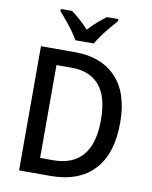

<svg xmlns="http://www.w3.org/2000/svg" viewBox="-100 -1014 858 1087"><g transform="rotate(10 329.0 -470.5)"><path d="M603 -365Q603 -185 515.5 -92.5Q428 0 268 0H86V-714H284Q433 -714 518 -625Q603 -536 603 -365ZM493 -361Q493 -496 437.5 -560Q382 -624 279 -624H191V-90H264Q493 -90 493 -361ZM272 -781Q260 -803 240.5 -830Q221 -857 199.5 -883Q178 -909 160 -929V-941H225Q249 -924 275 -900.5Q301 -877 325 -851Q350 -879 375 -900.5Q400 -922 425 -941H491V-929Q474 -910 452 -884Q430 -858 410 -830.5Q390 -803 378 -781Z"/></g></svg>

Font: Noto Sans Thai SemCond Med
Style: Regular
Weight: 500
Width: 4
Designer: Monotype Design Team
Foundry: Monotype Imaging Inc.
Version: Version 2.002; ttfautohint (v1.8.4.7-5d5b)